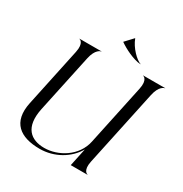

<svg xmlns="http://www.w3.org/2000/svg" viewBox="-218 -1139 1255 1315"><g transform="rotate(30 409.5 -481.5)"><path d="M669 -689.5 567.5 -212C541 -85 415.5 -11 305.5 -11C199 -11 123 -70.5 157 -232.5L254.5 -689.5C271.5 -769.5 310 -778.5 315.5 -778.5V-780H141.5V-778.5C144 -778.5 182.5 -769.5 165.5 -689.5L67.5 -228C31.5 -58 127.5 10 281.5 10C397 10 501.5 -52 552.5 -141.5L522.5 0H654.5V-1.5C652 -1.5 613.5 -10.5 630.5 -90.5L758 -689.5C775 -769.5 813.5 -778.5 819 -778.5V-780H645V-778.5C647.5 -778.5 686 -769.5 669 -689.5ZM470.5 -973H469L412.5 -912.5L411.5 -911C455.5 -879.5 533.5 -840.5 589.5 -837L591 -838C554.5 -850.5 493.5 -910 470.5 -973Z"/></g></svg>

Font: Beautique Display Italic
Style: Regular
Weight: 400
Italic angle: -12°
Designer: Nhat-Quang Ngo
Version: Version 1.100;Glyphs 3.2.3 (3260)